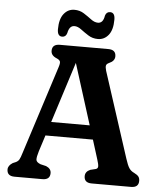

<svg xmlns="http://www.w3.org/2000/svg" viewBox="-59 -942 831 993"><g transform="rotate(5 356.5 -445.5)"><path d="M238 -34.5Q238 0 198.5 0H54Q14.5 0 14.5 -34.5Q14.5 -54.5 38.5 -69.5L54 -76Q65.5 -81.5 71.2 -91Q77 -100.5 85.5 -129L231.5 -584Q238.5 -605 235.8 -613.8Q233 -622.5 217.5 -629Q188 -641 188 -665.5Q188 -700 228 -700H479.5Q519 -700 519 -665.5Q519 -641 489.5 -628.5Q477 -623 474.8 -614.5Q472.5 -606 478 -587L622 -143Q632.5 -110 642 -95.5Q651.5 -81 668.5 -73.5Q685.5 -65 691.8 -56.5Q698 -48 698 -34.5Q698 0 658.5 0H454.5Q415 0 415 -34.5Q415 -58.5 441 -69.5L469.5 -76.5Q480 -80 480.2 -90.5Q480.5 -101 472.5 -126L441 -226.5H194.5L167.5 -142Q158 -111 159 -97.8Q160 -84.5 182 -76L211.5 -69Q238 -58 238 -34.5ZM218 -298.5H418L318.5 -614ZM421 -747Q393 -747 371 -761Q349 -775 330.5 -789Q312 -803 295 -803Q268.5 -803 261 -764Q255 -743 236 -743Q211 -743 211 -779.5Q211 -832.5 232.8 -859.8Q254.5 -887 287.5 -887Q315.5 -887 337.2 -873Q359 -859 377.5 -845Q396 -831 414 -831Q441 -831 447 -870.5Q453 -891 472.5 -891Q497.5 -891 497.5 -854.5Q497.5 -801 475.8 -774Q454 -747 421 -747Z"/></g></svg>

Font: Fraunces 72pt S100 SemiBold
Style: Regular
Weight: 600
Version: Version 1.000; ttfautohint (v1.8.3)